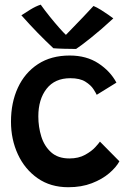

<svg xmlns="http://www.w3.org/2000/svg" viewBox="-20 -780 553 804"><path d="M480 -104.5Q466.5 -79.5 437.2 -54.5Q408 -29.5 364.8 -12.8Q321.5 4 266 4Q191.5 4 137.8 -33.5Q84 -71 55 -133.5Q26 -196 26 -270.5Q26 -350.5 55 -413Q84 -475.5 139 -511.5Q194 -547.5 272 -547.5Q342 -547.5 392 -514.8Q442 -482 467.5 -434L385 -383Q382 -390 371.2 -406.8Q360.5 -423.5 337.5 -438Q314.5 -452.5 274.5 -452.5Q209.5 -452.5 175 -408.2Q140.5 -364 140.5 -292.5Q140.5 -248.5 153 -208.2Q165.5 -168 194.2 -142.2Q223 -116.5 270.5 -116.5Q309 -116.5 336.5 -131.8Q364 -147 379.5 -164.2Q395 -181.5 398.5 -187ZM371.5 -755Q385 -749.5 402.8 -738.5Q420.5 -727.5 435.2 -717Q450 -706.5 454.5 -703Q405 -657 360.5 -621.5Q316 -586 298.5 -575Q278 -575 249 -575.8Q220 -576.5 203.5 -578Q171 -608.5 138.2 -642Q105.5 -675.5 69.5 -716Q83 -725 106.5 -739.5Q130 -754 150.5 -760.5Q167.5 -736.5 188.5 -710.5Q209.5 -684.5 227.8 -663.8Q246 -643 256 -634Q266.5 -645 286.5 -665.5Q306.5 -686 329.2 -709.8Q352 -733.5 371.5 -755Z"/></svg>

Font: Grandstander Medium
Style: Regular
Weight: 500
Designer: Tyler Finck
Foundry: Etcetera Type Co
Version: Version 1.200; ttfautohint (v1.8.3)